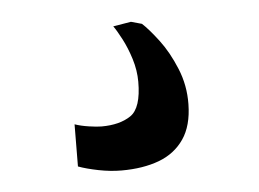

<svg xmlns="http://www.w3.org/2000/svg" viewBox="-32 -43 431 320"><g transform="rotate(-5 184.0 117.0)"><path d="M160 239.5Q141.5 239.5 121.5 235.5Q101.5 231.5 88 226.5L88.5 156Q98.5 159.5 112 161.5Q125.5 163.5 133 163.5Q163.5 163.5 182 151Q200.5 138.5 200.5 94.5Q200.5 75.5 194.5 56.2Q188.5 37 180.5 21.8Q172.5 6.5 167 -1L197 -6L215 -1Q226 9 241.8 29.8Q257.5 50.5 269.2 79Q281 107.5 280.5 139Q280 175 264.8 197.2Q249.5 219.5 222.8 229.5Q196 239.5 160 239.5Z"/></g></svg>

Font: Merriweather 36pt Medium
Style: Regular
Weight: 500
Version: Version 2.100